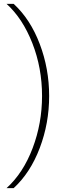

<svg xmlns="http://www.w3.org/2000/svg" viewBox="-20 -813 334 1000"><path d="M51 -793Q138 -713 187 -584Q236 -455 236 -313Q236 -171 187 -42Q138 87 51 167H14Q101 88 150 -41.5Q199 -171 199 -313Q199 -459 148.5 -588Q98 -717 14 -793Z"/></svg>

Font: Mona Sans Expanded ExtraLight
Style: Regular
Weight: 200
Width: 7
Designer: Deni Anggara
Foundry: GitHub
Version: Version 1.001;gftools[0.9.33]